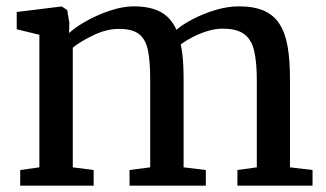

<svg xmlns="http://www.w3.org/2000/svg" viewBox="-20 -588 1033 608"><path d="M44 0V-49.6L104.7 -58.1V-477.9L32.9 -495.3V-550L175.6 -567.6L192.8 -556.2L199.6 -515.5L198.7 -483.4Q220.9 -503.6 256.2 -523Q291.5 -542.4 330.7 -555.1Q370 -567.9 403.2 -567.9Q456.6 -567.9 489.1 -549.9Q521.7 -531.9 538.7 -493.6Q557.8 -510.3 590.7 -527.5Q623.7 -544.7 662.2 -556.3Q700.7 -567.9 736.7 -567.9Q783.3 -567.9 814.7 -554.5Q846 -541.1 864.3 -513.3Q882.6 -485.6 890.5 -442.4Q898.3 -399.2 898.3 -339V-58.1L969.7 -49.6V0H731.8V-49.6L793.2 -58.1V-335.6Q793.2 -390.2 785 -426.1Q776.9 -462 753.7 -479.6Q730.6 -497.2 685.6 -497.2Q661.7 -497.2 636.8 -489.6Q612 -482 589.9 -470.5Q567.8 -459 552.4 -447.5Q555.6 -432.5 557.6 -415.2Q559.7 -397.9 560.5 -378.5Q561.4 -359.2 561.4 -337.5V-58.1L631.8 -49.6V0H390.2V-49.6L455.6 -58.1V-338Q455.6 -392.7 448.6 -427.8Q441.7 -462.9 420.7 -479.7Q399.7 -496.5 356.7 -496.5Q318.1 -496.5 277.8 -477.5Q237.6 -458.5 210.5 -437.3V-58.1L276.6 -49.6V0Z"/></svg>

Font: Merriweather Light
Style: Regular
Weight: 300
Designer: Eben Sorkin
Foundry: Eben Sorkin
Version: Version 2.100